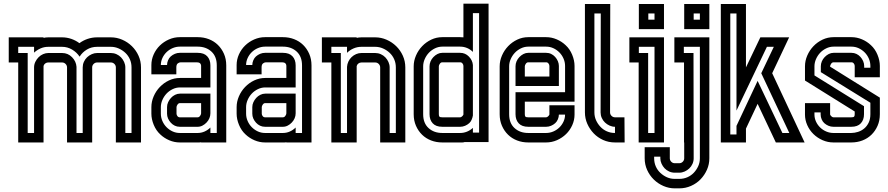

<svg xmlns="http://www.w3.org/2000/svg" viewBox="-20 -782 4876 1054"><path d="M28 -439V-577H219V-574Q231 -577 245 -577H321Q347 -577 371.5 -568.5Q396 -560 416 -545Q436 -560 461 -568.5Q486 -577 513 -577H589Q621 -577 651 -564Q681 -551 704 -528.5Q727 -506 740.5 -476Q754 -446 754 -412V0H616V-412Q616 -423 608 -431Q600 -439 589 -439H513Q502 -439 494 -431Q486 -423 486 -412V0H348V-412Q348 -423 340 -431Q332 -439 321 -439H245Q234 -439 226 -431.5Q218 -424 219 -413V0H80V-439ZM132 -491V-52H167V-412Q167 -428 174 -442.5Q181 -457 192 -468Q203 -479 217 -485Q231 -491 245 -491H321Q353 -491 375.5 -468Q398 -445 400 -415V-52H434V-412Q434 -428 440.5 -442.5Q447 -457 458 -467.5Q469 -478 483.5 -484.5Q498 -491 513 -491H589Q605 -491 619.5 -484.5Q634 -478 644.5 -467Q655 -456 661.5 -441.5Q668 -427 668 -412V-52H702V-412Q702 -436 693 -456.5Q684 -477 668 -492Q652 -507 631.5 -516Q611 -525 589 -525H513Q482 -525 457 -510Q432 -495 417 -471Q401 -495 375.5 -510Q350 -525 321 -525H245Q222 -525 202 -516Q182 -507 167 -493V-525H80V-491Z M1135 -160Q1135 -146 1129.5 -133Q1124 -120 1114 -109.5Q1104 -99 1091.5 -92.5Q1079 -86 1065 -86H967Q952 -86 939.5 -92Q927 -98 917.5 -108.5Q908 -119 902.5 -131.5Q897 -144 897 -158V-194Q897 -208 903 -221Q909 -234 918.5 -244.5Q928 -255 941 -261.5Q954 -268 968 -268H1135ZM949 -158Q949 -151 954 -144.5Q959 -138 967 -138H1065Q1073 -138 1078.5 -146Q1084 -154 1084 -160V-216H968Q960 -216 954.5 -208Q949 -200 949 -194ZM811 -194Q811 -224 823.5 -253Q836 -282 857.5 -304.5Q879 -327 907.5 -340.5Q936 -354 968 -354H1084V-419Q1084 -440 1060 -440H972Q964 -440 956 -434Q948 -428 948 -412V-374H811V-425Q811 -455 823.5 -483Q836 -511 857.5 -532Q879 -553 907.5 -565.5Q936 -578 967 -578H1065Q1098 -578 1126.5 -567Q1155 -556 1176 -535.5Q1197 -515 1209.5 -486.5Q1222 -458 1222 -423V0H1084V-1Q1079 0 1074.5 0Q1070 0 1065 0H967Q937 0 909 -12Q881 -24 860 -44Q837 -65 824 -96.5Q811 -128 811 -158ZM1135 -52H1170V-423Q1170 -472 1140.5 -499Q1111 -526 1065 -526H967Q947 -526 928 -518Q909 -510 894.5 -496Q880 -482 871.5 -463.5Q863 -445 863 -425H897Q897 -438 902.5 -451Q908 -464 917 -472Q927 -481 940 -486.5Q953 -492 967 -492H1065Q1100 -492 1117.5 -473Q1135 -454 1135 -423V-302H968Q947 -302 927.5 -292.5Q908 -283 894 -268Q880 -253 871.5 -233.5Q863 -214 863 -194V-158Q863 -137 871.5 -117.5Q880 -98 894.5 -83.5Q909 -69 927.5 -60.5Q946 -52 967 -52H1065Q1085 -52 1103 -60Q1121 -68 1135 -82Z M1603 -160Q1603 -146 1597.5 -133Q1592 -120 1582 -109.5Q1572 -99 1559.5 -92.5Q1547 -86 1533 -86H1435Q1420 -86 1407.5 -92Q1395 -98 1385.5 -108.5Q1376 -119 1370.5 -131.5Q1365 -144 1365 -158V-194Q1365 -208 1371 -221Q1377 -234 1386.5 -244.5Q1396 -255 1409 -261.5Q1422 -268 1436 -268H1603ZM1417 -158Q1417 -151 1422 -144.5Q1427 -138 1435 -138H1533Q1541 -138 1546.5 -146Q1552 -154 1552 -160V-216H1436Q1428 -216 1422.5 -208Q1417 -200 1417 -194ZM1279 -194Q1279 -224 1291.5 -253Q1304 -282 1325.5 -304.5Q1347 -327 1375.5 -340.5Q1404 -354 1436 -354H1552V-419Q1552 -440 1528 -440H1440Q1432 -440 1424 -434Q1416 -428 1416 -412V-374H1279V-425Q1279 -455 1291.5 -483Q1304 -511 1325.5 -532Q1347 -553 1375.5 -565.5Q1404 -578 1435 -578H1533Q1566 -578 1594.5 -567Q1623 -556 1644 -535.5Q1665 -515 1677.5 -486.5Q1690 -458 1690 -423V0H1552V-1Q1547 0 1542.5 0Q1538 0 1533 0H1435Q1405 0 1377 -12Q1349 -24 1328 -44Q1305 -65 1292 -96.5Q1279 -128 1279 -158ZM1603 -52H1638V-423Q1638 -472 1608.5 -499Q1579 -526 1533 -526H1435Q1415 -526 1396 -518Q1377 -510 1362.5 -496Q1348 -482 1339.5 -463.5Q1331 -445 1331 -425H1365Q1365 -438 1370.5 -451Q1376 -464 1385 -472Q1395 -481 1408 -486.5Q1421 -492 1435 -492H1533Q1568 -492 1585.5 -473Q1603 -454 1603 -423V-302H1436Q1415 -302 1395.5 -292.5Q1376 -283 1362 -268Q1348 -253 1339.5 -233.5Q1331 -214 1331 -194V-158Q1331 -137 1339.5 -117.5Q1348 -98 1362.5 -83.5Q1377 -69 1395.5 -60.5Q1414 -52 1435 -52H1533Q1553 -52 1571 -60Q1589 -68 1603 -82Z M1747 -439V-577H1938V-574Q1950 -577 1964 -577H2040Q2072 -577 2102 -564Q2132 -551 2155 -528.5Q2178 -506 2191.5 -476Q2205 -446 2205 -412V0H2067V-412Q2067 -423 2059 -431Q2051 -439 2040 -439H1964Q1955 -439 1947.5 -433.5Q1940 -428 1938 -419V0H1799V-439ZM1851 -491V-52H1885V-415Q1886 -430 1892.5 -444Q1899 -458 1910 -468.5Q1921 -479 1935 -485Q1949 -491 1964 -491H2040Q2056 -491 2070.5 -484.5Q2085 -478 2095.5 -467Q2106 -456 2112.5 -441.5Q2119 -427 2119 -412V-52H2153V-412Q2153 -436 2144 -456.5Q2135 -477 2119 -492Q2103 -507 2082.5 -516Q2062 -525 2040 -525H1964Q1941 -525 1920.5 -516Q1900 -507 1885 -492V-525H1799V-491Z M2662 -2H2530Q2524 0 2518 0Q2512 0 2506 0H2408Q2375 0 2346.5 -11Q2318 -22 2297 -42.5Q2276 -63 2263.5 -91.5Q2251 -120 2251 -155V-418Q2251 -448 2263.5 -477Q2276 -506 2297.5 -528.5Q2319 -551 2347.5 -564.5Q2376 -578 2408 -578H2506Q2511 -578 2515 -577.5Q2519 -577 2524 -577V-762H2662ZM2506 -138Q2511 -138 2516.5 -143Q2522 -148 2524 -153V-420Q2524 -427 2519 -433.5Q2514 -440 2506 -440H2408Q2400 -440 2394.5 -432Q2389 -424 2389 -418V-155Q2389 -145 2392.5 -141.5Q2396 -138 2408 -138ZM2576 -54H2610V-710H2576V-497Q2562 -511 2544 -518.5Q2526 -526 2506 -526H2408Q2387 -526 2367.5 -516.5Q2348 -507 2334 -492Q2320 -477 2311.5 -457.5Q2303 -438 2303 -418V-155Q2303 -106 2332.5 -79Q2362 -52 2408 -52H2506Q2526 -52 2544 -59.5Q2562 -67 2576 -80ZM2576 -148Q2574 -136 2569 -124.5Q2564 -113 2556 -106Q2546 -97 2533 -91.5Q2520 -86 2506 -86H2408Q2373 -86 2355.5 -105Q2338 -124 2338 -155V-418Q2338 -432 2343.5 -445Q2349 -458 2359 -468.5Q2369 -479 2381.5 -485.5Q2394 -492 2408 -492H2506Q2534 -492 2554 -471.5Q2574 -451 2576 -425Z M2723 -418Q2723 -448 2735.5 -477Q2748 -506 2769.5 -528.5Q2791 -551 2819.5 -564.5Q2848 -578 2880 -578H2978Q3008 -578 3036 -566Q3064 -554 3085 -534Q3108 -513 3121 -481.5Q3134 -450 3134 -420V-224H2861V-155Q2861 -145 2864.5 -141.5Q2868 -138 2880 -138H2978Q2983 -138 2988.5 -143Q2994 -148 2996 -153V-204H3134V-153Q3134 -123 3121.5 -95Q3109 -67 3087.5 -46Q3066 -25 3037.5 -12.5Q3009 0 2978 0H2880Q2847 0 2818.5 -11Q2790 -22 2769 -42.5Q2748 -63 2735.5 -91.5Q2723 -120 2723 -155ZM2861 -362H2996V-420Q2996 -427 2991 -433.5Q2986 -440 2978 -440H2880Q2872 -440 2866.5 -432Q2861 -424 2861 -418ZM3082 -276V-420Q3082 -441 3073.5 -460.5Q3065 -480 3050.5 -494.5Q3036 -509 3017.5 -517.5Q2999 -526 2978 -526H2880Q2859 -526 2839.5 -516.5Q2820 -507 2806 -492Q2792 -477 2783.5 -457.5Q2775 -438 2775 -418V-155Q2775 -106 2804.5 -79Q2834 -52 2880 -52H2978Q2998 -52 3017 -60Q3036 -68 3050.5 -82Q3065 -96 3073.5 -114.5Q3082 -133 3082 -153H3048Q3048 -140 3042.5 -127Q3037 -114 3028 -106Q3018 -97 3005 -91.5Q2992 -86 2978 -86H2880Q2845 -86 2827.5 -105Q2810 -124 2810 -155V-276ZM2810 -418Q2810 -432 2815.5 -445Q2821 -458 2831 -468.5Q2841 -479 2853.5 -485.5Q2866 -492 2880 -492H2978Q2993 -492 3005.5 -486Q3018 -480 3027.5 -469.5Q3037 -459 3042.5 -446Q3048 -433 3048 -420V-310H2810Z M3356 0Q3321 0 3291 -13.5Q3261 -27 3239 -50Q3217 -73 3204 -102.5Q3191 -132 3191 -165V-760H3330L3329 -165Q3329 -154 3337 -146Q3345 -138 3356 -138H3408L3409 0ZM3356 -86Q3341 -86 3326.5 -92.5Q3312 -99 3301 -109.5Q3290 -120 3283.5 -134.5Q3277 -149 3277 -165L3278 -708H3243V-165Q3243 -142 3252 -122Q3261 -102 3276 -86Q3291 -70 3311.5 -61Q3332 -52 3356 -52Z M3435 -439V-577H3625V0H3486V-439ZM3538 -491V-52H3573V-525H3487V-491ZM3625 -622H3487V-760H3625ZM3539 -674H3573V-708H3539Z M3874 -622H3736V-760H3874ZM3788 -674H3822V-708H3788ZM3657 87Q3657 98 3665 106Q3673 114 3684 114H3709Q3720 114 3728 106Q3736 98 3736 87V0H3735V-439H3682V-577H3874V87Q3874 120 3861 149.5Q3848 179 3826 202Q3804 225 3773.5 238.5Q3743 252 3709 252H3684Q3652 252 3622 239Q3592 226 3569 203.5Q3546 181 3532.5 151Q3519 121 3519 87V26H3657ZM3787 -491 3788 87Q3788 103 3781.5 117.5Q3775 132 3764 142.5Q3753 153 3738.5 159.5Q3724 166 3709 166H3684Q3668 166 3653.5 159.5Q3639 153 3628.5 142Q3618 131 3611.5 116.5Q3605 102 3605 87V78H3571V87Q3571 111 3580 131.5Q3589 152 3605 167Q3621 182 3641 191Q3661 200 3684 200H3709Q3733 200 3753.5 191Q3774 182 3789 166Q3804 150 3813 130Q3822 110 3822 87V-525H3734V-491Z M4075 0H3937V-760H4075V-412L4154 -577H4312L4219 -380L4397 0H4239L4139 -212L4075 -76ZM4023 -175V-708H3989V-44H4023V-91L4139 -338L4275 -52H4313L4159 -380L4228 -525H4190Z M4654 -578Q4684 -578 4712 -566Q4740 -554 4761 -534Q4784 -513 4797 -481.5Q4810 -450 4810 -420V-358H4672V-420Q4672 -427 4667 -433.5Q4662 -440 4654 -440H4556Q4548 -440 4542.5 -432Q4537 -424 4537 -418V-416L4810 -246V-155Q4810 -120 4797.5 -91.5Q4785 -63 4764 -42.5Q4743 -22 4714.5 -11Q4686 0 4653 0H4555Q4524 0 4495.5 -12.5Q4467 -25 4445.5 -46Q4424 -67 4411.5 -95Q4399 -123 4399 -153V-216H4537V-153Q4539 -148 4544.5 -143Q4550 -138 4555 -138H4653Q4665 -138 4668.5 -141.5Q4672 -145 4672 -155V-170L4399 -340V-418Q4399 -448 4411.5 -477Q4424 -506 4445.5 -528.5Q4467 -551 4495.5 -564.5Q4524 -578 4556 -578ZM4451 -368 4723 -199V-155Q4723 -124 4705.5 -105Q4688 -86 4653 -86H4555Q4541 -86 4528 -91.5Q4515 -97 4505 -106Q4496 -114 4490.5 -127Q4485 -140 4485 -153V-165H4451V-153Q4451 -133 4459.5 -114.5Q4468 -96 4482.5 -82Q4497 -68 4516 -60Q4535 -52 4555 -52H4653Q4671 -52 4690 -58Q4709 -64 4724 -76.5Q4739 -89 4748.5 -108.5Q4758 -128 4758 -155V-218L4486 -386V-418Q4486 -432 4491.5 -445Q4497 -458 4507 -468.5Q4517 -479 4529.5 -485.5Q4542 -492 4556 -492H4654Q4669 -492 4681.5 -486Q4694 -480 4703.5 -469.5Q4713 -459 4718.5 -446Q4724 -433 4724 -420V-410H4758V-420Q4758 -441 4749.5 -460.5Q4741 -480 4726.5 -494.5Q4712 -509 4693.5 -517.5Q4675 -526 4654 -526H4556Q4535 -526 4515.5 -516.5Q4496 -507 4482 -492Q4468 -477 4459.5 -457.5Q4451 -438 4451 -418Z"/></svg>

Font: Aurach Bi
Style: Regular
Weight: 400
Designer: Peter Wiegel
Foundry: Peter Wiegel
Version: Version 1.002